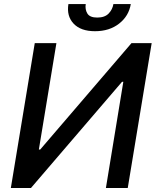

<svg xmlns="http://www.w3.org/2000/svg" viewBox="-20 -944 787 964"><path d="M154.5 -727.3 34.4 0H135.3L592.8 -533.4H599.2L511.7 0H621.4L741.5 -727.3H640L181.9 -193.2H175.1L263.2 -727.3ZM549.4 -923.7H636.7Q626.8 -863.6 578.1 -825.5Q529.5 -787.3 457 -787.3Q385.3 -787.3 349.4 -825.5Q313.6 -863.6 323.5 -923.7H410.5Q406.2 -897 418.5 -876.4Q430.8 -855.8 468.4 -855.8Q506 -855.8 525.6 -876.2Q545.1 -896.7 549.4 -923.7Z"/></svg>

Font: Inter UI Medium
Style: Italic
Weight: 500
Italic angle: 9.39999°
Designer: Rasmus Andersson
Foundry: rsms
Version: 3.2;8d6f07862